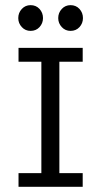

<svg xmlns="http://www.w3.org/2000/svg" viewBox="-20 -719 397 739"><path d="M51.3 0V-52.7H139.2V-481.4H51.3V-534.7H298.3V-481.4H208.5V-52.7H298.3V0ZM97.7 -600.1Q77.6 -600.1 64 -614.7Q50.3 -629.4 50.3 -649.4Q50.3 -669.9 64 -684.6Q77.6 -699.2 97.7 -699.2Q118.7 -699.2 132.1 -684.6Q145.5 -669.9 145.5 -649.4Q145.5 -629.4 132.1 -614.7Q118.7 -600.1 97.7 -600.1ZM251.5 -600.1Q231.4 -600.1 217.8 -614.7Q204.1 -629.4 204.1 -649.4Q204.1 -669.9 217.8 -684.6Q231.4 -699.2 251.5 -699.2Q272.5 -699.2 285.9 -684.6Q299.3 -669.9 299.3 -649.4Q299.3 -629.4 285.9 -614.7Q272.5 -600.1 251.5 -600.1Z"/></svg>

Font: Harmattan
Style: Regular
Weight: 400
Designer: George W. Nuss III and SIL International
Foundry: SIL International
Version: Version 4.000